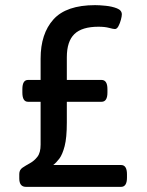

<svg xmlns="http://www.w3.org/2000/svg" viewBox="-20 -727 570 747"><path d="M81 0Q55 0 55 -33V-50Q55 -66 67.5 -74.5Q80 -83 96.5 -92Q113 -101 125.5 -117Q138 -133 138 -164V-331H89Q67 -331 67 -367V-380Q67 -416 89 -416H138V-499Q138 -596 188 -651.5Q238 -707 350 -707Q367 -707 391.5 -704.5Q416 -702 435 -694.5Q454 -687 454 -671Q454 -664 450.5 -650.5Q447 -637 441 -625.5Q435 -614 427 -614Q421 -614 404.5 -618.5Q388 -623 363 -623Q299 -623 269.5 -594.5Q240 -566 240 -504V-416H375Q398 -416 398 -380V-367Q398 -331 375 -331H240V-250Q240 -191 231.5 -158.5Q223 -126 211 -110Q199 -94 187 -85H451Q474 -85 474 -49V-36Q474 0 451 0Z"/></svg>

Font: Asap Medium
Style: Regular
Weight: 500
Designer: Pablo Cosgaya
Foundry: Omnibus-Type
Version: Version 3.001; ttfautohint (v1.8.3)